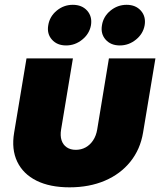

<svg xmlns="http://www.w3.org/2000/svg" viewBox="-20 -782 678 810"><path d="M273.4 8.3Q190.4 8.3 134 -19.8Q77.6 -47.9 52.7 -99.9Q27.8 -151.9 39.6 -222.2L91.8 -535.6H287.6L237.8 -235.8Q233.4 -209.5 239.7 -190.2Q246.1 -170.9 261.7 -160.4Q277.3 -149.9 299.8 -149.9Q322.8 -149.9 341.6 -160.4Q360.4 -170.9 373 -190.2Q385.7 -209.5 390.1 -235.8L439.5 -535.6H635.7L583.5 -222.2Q571.8 -151.9 530 -99.9Q488.3 -47.9 422.6 -19.8Q356.9 8.3 273.4 8.3ZM485.4 -590.3Q447.3 -590.3 425.5 -615Q403.8 -639.6 410.2 -675.8Q416 -712.4 446 -737.1Q476.1 -761.7 514.2 -761.7Q552.2 -761.7 574.2 -737.1Q596.2 -712.4 590.3 -675.8Q584 -639.6 553.7 -615Q523.4 -590.3 485.4 -590.3ZM258.8 -590.3Q220.7 -590.3 199 -615Q177.2 -639.6 183.6 -675.8Q189.5 -712.4 219.2 -737.1Q249 -761.7 287.1 -761.7Q325.7 -761.7 347.7 -737.1Q369.6 -712.4 363.8 -675.8Q357.4 -639.6 327.1 -615Q296.9 -590.3 258.8 -590.3Z"/></svg>

Font: Inter 20pt Black
Style: Italic
Weight: 900
Italic angle: -9.3988°
Version: Version 4.001;git-66647c0bb